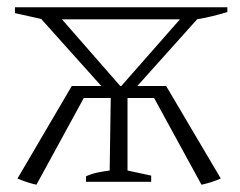

<svg xmlns="http://www.w3.org/2000/svg" viewBox="-20 -499 660 527"><path d="M80 8Q53 2 28 -9L177 -263H258L93 -447L21 -463V-479H604V-466Q562 -453 521 -446L357 -263H436L586 -9Q561 2 533 8L403 -230H330V-31L395 -17V0H216V-15Q231 -22 248 -25.5Q265 -29 281 -31L284 -230H210ZM150 -446 310 -263H313L474 -446Z"/></svg>

Font: Piazzolla ExtraLight
Style: Regular
Weight: 200
Designer: Juan Pablo del Peral
Foundry: Huerta Tipografica
Version: Version 1.330